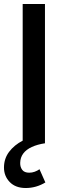

<svg xmlns="http://www.w3.org/2000/svg" viewBox="-23 -720 338 965"><path d="M91 0V-700H203V0ZM106.5 225Q55 225 25.8 194.8Q-3.5 164.5 -3 120.5Q-2.5 76.5 23 42.8Q48.5 9 91.2 -13.2Q134 -35.5 187 -43L203.5 0Q164.5 6 136.8 18.8Q109 31.5 94 51.5Q79 71.5 78.5 98.5Q78 119.5 88.8 133.8Q99.5 148 124 148Q138 148 151.2 143.2Q164.5 138.5 175.5 130.5L205 197Q183 210.5 157.8 217.8Q132.5 225 106.5 225Z"/></svg>

Font: Geologica Roman
Style: Regular
Weight: 400
Designer: Sindre Bremnes, Frode Helland
Foundry: Monokrom Skriftforlag AS
Version: Version 1.010;gftools[0.9.28]